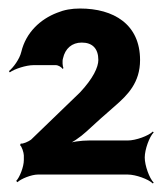

<svg xmlns="http://www.w3.org/2000/svg" viewBox="-20 -736 392 451"><path d="M168 -716C148 -716 131 -713 114 -706C75 -691 41 -660 30 -614C26 -597 11 -577 1 -569L3 -566C14 -574 41 -583 59 -583H111C117 -583 125 -578 127 -574L129 -576C127 -580 126 -593 128 -599C133 -622 149 -636 172 -636C197 -636 211 -622 211 -595C211 -587 208 -576 201 -563C194 -550 183 -535 168 -519L53 -408C48 -404 33 -397 29 -399L27 -395C31 -393 36 -377 36 -371V-360C36 -344 26 -319 18 -311L21 -308C29 -316 54 -326 69 -326H280C299 -326 329 -315 339 -305L341 -307C331 -317 320 -347 320 -366C320 -385 331 -415 341 -425L339 -427C329 -417 299 -406 280 -406H189C171 -406 147 -403 134 -397V-394C147 -399 169 -414 183 -427L206 -448C221 -462 237 -475 250 -487C280 -513 309 -542 309 -595C309 -679 247 -716 168 -716Z"/></svg>

Font: Asimov
Style: EdgeNar
Weight: 500
Designer: Google
Version: Version 2.000980: 2014